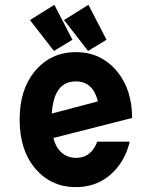

<svg xmlns="http://www.w3.org/2000/svg" viewBox="-20 -762 626 792"><path d="M204.1 -742.2 278.8 -598.1 202.6 -551.8 103.5 -679.2ZM344.7 -742.2 419.4 -598.1 343.3 -551.8 244.1 -679.2ZM515.1 -177.7Q500.5 -115.7 463.9 -70.8Q397.9 9.8 293 9.8Q188 9.8 122.1 -70.8Q61 -145.5 61 -268.6Q61 -391.6 122.1 -466.3Q188 -546.9 293 -546.9Q397.9 -546.9 463.9 -466.3Q524.9 -391.6 524.9 -275.4L200.2 -192.9Q206.1 -170.4 215.3 -155.3Q242.7 -110.8 294.4 -110.8Q343.8 -110.8 370.6 -155.3Q376.5 -165 380.9 -177.7ZM193.4 -293.5 383.8 -343.8Q378.9 -363.8 370.6 -379.9Q346.2 -426.3 293 -426.3Q239.7 -426.3 215.3 -381.8Q196.8 -348.1 193.4 -293.5Z"/></svg>

Font: Consola Mono
Style: Bold
Weight: 700
Monospace: yes
Designer: Wojciech Kalinowski "wmk69" (wmk69@o2.pl)
Foundry: Wojciech Kalinowski "wmk69" (wmk69@o2.pl)
Version: Version 2.1.0